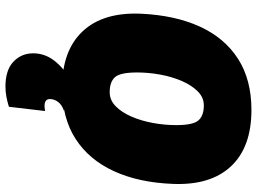

<svg xmlns="http://www.w3.org/2000/svg" viewBox="-142 -604 965 722"><g transform="rotate(90 341.0 -243.5)"><path d="M310 6Q171 6 98.5 -71Q26 -148 32 -290Q38 -419 80.5 -512Q123 -605 201.5 -655.5Q280 -706 394 -706Q534 -706 606 -629Q678 -552 672 -410Q667 -282 624 -188.5Q581 -95 502.5 -44.5Q424 6 310 6ZM327 -173Q357 -173 380 -195.5Q403 -218 419 -255Q435 -292 443 -336Q451 -380 451 -423Q451 -487 433 -507Q415 -527 377 -527Q347 -527 324 -504Q301 -481 285 -444Q269 -407 261 -363Q253 -319 253 -276Q253 -212 271 -192.5Q289 -173 327 -173ZM277 -22 397 -1Q374 7 363.5 21.5Q353 36 353 52Q353 72 379 72Q386 72 391 71Q396 70 398 70L382 206Q363 212 344 215.5Q325 219 306 219Q244 219 212.5 189Q181 159 181 115Q181 71 208.5 35.5Q236 0 277 -22Z"/></g></svg>

Font: Georama Black
Style: Italic
Weight: 900
Italic angle: -9°
Designer: Jean-Baptiste Levee
Foundry: Production Type
Version: Version 1.000